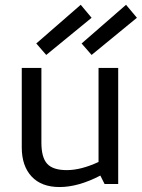

<svg xmlns="http://www.w3.org/2000/svg" viewBox="-20 -761 586 794"><path d="M358.8 -687.5 171.2 -533.8 130 -581.2 313.8 -741.2ZM546.2 -687.5 358.8 -533.8 317.5 -581.2 501.2 -741.2ZM256.2 -57.5Q315 -57.5 387.5 -91.2V-480H468.8V0H412.5L395 -35Q303.8 12.5 226.2 12.5Q151.2 12.5 110.6 -31.2Q70 -75 70 -151.2V-480H151.2V-171.2Q151.2 -110 175 -83.8Q198.8 -57.5 256.2 -57.5Z"/></svg>

Font: Cambay
Style: Regular
Weight: 400
Designer: Pooja Saxena
Foundry: Pooja Saxena
Version: Version 1.181;PS 001.181;hotconv 1.0.70;makeotf.lib2.5.58329